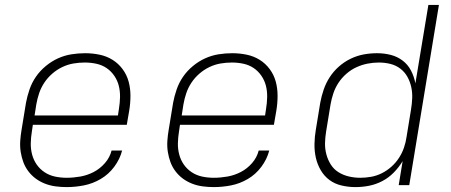

<svg xmlns="http://www.w3.org/2000/svg" viewBox="-20 -755 1840 783"><path d="M252 8Q229 8 206.5 5Q184 2 163.5 -6Q143 -14 126 -26.5Q109 -39 96 -56Q83 -73 75.5 -93Q68 -113 64.5 -135Q61 -157 62.5 -180Q64 -203 68 -226L86 -336Q91 -363 100.5 -390.5Q110 -418 126.5 -442Q143 -466 166.5 -485.5Q190 -505 216.5 -517Q243 -529 271 -533.5Q299 -538 327 -538Q357 -538 386 -532Q415 -526 439 -511Q463 -496 480 -473Q497 -450 504.5 -422.5Q512 -395 512 -364.5Q512 -334 507 -304L497 -246H114L110 -219Q106 -195 105.5 -171Q105 -147 111 -124.5Q117 -102 130 -83.5Q143 -65 162 -52.5Q181 -40 204 -35Q227 -30 252 -30Q279 -30 307.5 -35Q336 -40 362 -53.5Q388 -67 408 -90Q428 -113 435 -141H478Q469 -106 446 -75Q423 -44 390.5 -25Q358 -6 322.5 1Q287 8 252 8ZM461 -284 465 -311Q469 -335 469.5 -359Q470 -383 464.5 -405Q459 -427 446 -446Q433 -465 414.5 -477.5Q396 -490 373 -495Q350 -500 326 -500Q326 -500 326 -500Q326 -500 326 -500Q302 -500 279 -496Q256 -492 234 -481.5Q212 -471 193 -454.5Q174 -438 160.5 -417.5Q147 -397 139.5 -374.5Q132 -352 128 -329L121 -284Z M852 8Q829 8 806.5 5Q784 2 763.5 -6Q743 -14 726 -26.5Q709 -39 696 -56Q683 -73 675.5 -93Q668 -113 664.5 -135Q661 -157 662.5 -180Q664 -203 668 -226L686 -336Q691 -363 700.5 -390.5Q710 -418 726.5 -442Q743 -466 766.5 -485.5Q790 -505 816.5 -517Q843 -529 871 -533.5Q899 -538 927 -538Q957 -538 986 -532Q1015 -526 1039 -511Q1063 -496 1080 -473Q1097 -450 1104.5 -422.5Q1112 -395 1112 -364.5Q1112 -334 1107 -304L1097 -246H714L710 -219Q706 -195 705.5 -171Q705 -147 711 -124.5Q717 -102 730 -83.5Q743 -65 762 -52.5Q781 -40 804 -35Q827 -30 852 -30Q879 -30 907.5 -35Q936 -40 962 -53.5Q988 -67 1008 -90Q1028 -113 1035 -141H1078Q1069 -106 1046 -75Q1023 -44 990.5 -25Q958 -6 922.5 1Q887 8 852 8ZM1061 -284 1065 -311Q1069 -335 1069.5 -359Q1070 -383 1064.5 -405Q1059 -427 1046 -446Q1033 -465 1014.5 -477.5Q996 -490 973 -495Q950 -500 926 -500Q926 -500 926 -500Q926 -500 926 -500Q902 -500 879 -496Q856 -492 834 -481.5Q812 -471 793 -454.5Q774 -438 760.5 -417.5Q747 -397 739.5 -374.5Q732 -352 728 -329L721 -284Z M1429 8Q1401 8 1373 1.5Q1345 -5 1323.5 -21Q1302 -37 1288 -61Q1274 -85 1268 -112Q1262 -139 1262.5 -168Q1263 -197 1268 -226L1286 -336Q1291 -363 1300 -389.5Q1309 -416 1324.5 -440Q1340 -464 1362 -483.5Q1384 -503 1410 -515.5Q1436 -528 1463 -533Q1490 -538 1518 -538Q1547 -538 1574 -531Q1601 -524 1622.5 -507.5Q1644 -491 1656.5 -466.5Q1669 -442 1674 -415L1727 -735H1770L1649 0H1606L1622 -98Q1607 -73 1586 -51.5Q1565 -30 1539 -16.5Q1513 -3 1485.5 2.5Q1458 8 1429 8Q1429 8 1429 8Q1429 8 1429 8ZM1449 -30Q1471 -30 1493.5 -34Q1516 -38 1537 -48.5Q1558 -59 1576 -75Q1594 -91 1607 -111Q1620 -131 1627.5 -153Q1635 -175 1638 -197L1656 -307Q1660 -331 1661 -354.5Q1662 -378 1657 -400.5Q1652 -423 1641 -442.5Q1630 -462 1612 -475.5Q1594 -489 1571.5 -494.5Q1549 -500 1525 -500Q1502 -500 1479 -495.5Q1456 -491 1434 -481Q1412 -471 1393 -454.5Q1374 -438 1360.5 -417.5Q1347 -397 1339.5 -374.5Q1332 -352 1328 -329L1310 -219Q1306 -195 1305.5 -171.5Q1305 -148 1311 -125.5Q1317 -103 1329 -84Q1341 -65 1360 -53Q1379 -41 1402 -35.5Q1425 -30 1449 -30Z"/></svg>

Font: Iosevka Curly XLtExObl
Style: Regular
Weight: 200
Width: 7
Italic angle: -9°
Monospace: yes
Designer: Belleve Invis
Foundry: Belleve Invis
Version: Version 11.0.1; ttfautohint (v1.8.3)